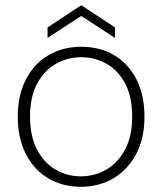

<svg xmlns="http://www.w3.org/2000/svg" viewBox="-20 -703 621 735"><path d="M289 12Q219 12 164.5 -20.5Q110 -53 79 -113.5Q48 -174 48 -256Q48 -339 79.5 -399.5Q111 -460 166 -492Q221 -524 291 -524Q362 -524 416.5 -492Q471 -460 502 -400Q533 -340 533 -256Q533 -173 501 -113Q469 -53 414.5 -20.5Q360 12 289 12ZM289 -28Q342 -28 386.5 -53.5Q431 -79 458.5 -130Q486 -181 486 -256Q486 -333 459 -383.5Q432 -434 387.5 -459Q343 -484 291 -484Q239 -484 194.5 -459Q150 -434 122.5 -383.5Q95 -333 95 -256Q95 -181 122 -130Q149 -79 193 -53.5Q237 -28 289 -28ZM162 -558V-598L291 -683L420 -598V-558L291 -642Z"/></svg>

Font: DM Sans 12pt ExtraLight
Style: Regular
Weight: 250
Version: Version 4.004;gftools[0.9.30]